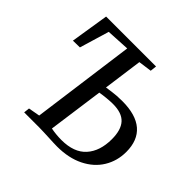

<svg xmlns="http://www.w3.org/2000/svg" viewBox="-179 -936 1135 1135"><g transform="rotate(45 388.5 -369.0)"><path d="M357 2.5Q344.5 2 320.8 1Q297 0 282.5 0H157L161 -36.5L233 -49.5L320.5 -698L174 -690L118.5 -504.5L61 -503.5L99 -743H516.5L512 -703L428.5 -691.5L395 -446Q399.5 -446.5 436.8 -452Q474 -457.5 520 -457.5Q634 -457.5 691.8 -407.8Q749.5 -358 749.5 -261.5Q749.5 -186 712.2 -125.2Q675 -64.5 604.2 -29.5Q533.5 5.5 437 5.5Q413 5.5 357 2.5ZM636 -254.5Q636 -332 602 -369.2Q568 -406.5 493 -406.5Q472 -406.5 441.2 -403.5Q410.5 -400.5 388.5 -396.5L340.5 -48.5Q359.5 -44.5 383.2 -42.2Q407 -40 428 -40Q533 -40 584.5 -97.5Q636 -155 636 -254.5Z"/></g></svg>

Font: Merriweather Text
Style: Italic
Weight: 400
Italic angle: -7.8°
Designer: Eben Sorkin
Foundry: Eben Sorkin
Version: Version 2.100